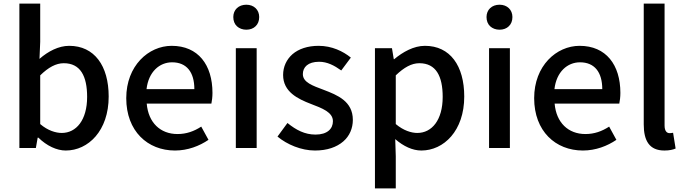

<svg xmlns="http://www.w3.org/2000/svg" viewBox="-20 -817 3785 1060"><path d="M87 -398V0H178L188 -57H192C238 -12 293 14 343 14C467 14 580 -95 580 -284C580 -454 501 -564 362 -564C304 -564 246 -534 198 -492L202 -586V-797H144H87ZM202 -333V-401C247 -445 289 -468 332 -468C424 -468 461 -397 461 -282C461 -154 401 -83 321 -83C288 -83 244 -96 202 -132V-266Z M1057 -245H1147C1150 -259 1153 -281 1153 -304C1153 -459 1074 -564 928 -564C800 -564 677 -454 677 -275C677 -93 795 14 946 14C1017 14 1081 -11 1131 -45L1091 -118C1051 -92 1009 -77 960 -77C865 -77 799 -140 790 -245H968ZM855 -325H789C800 -421 861 -473 930 -473C1010 -473 1053 -419 1053 -325H921Z M1397 -275V-551H1282V0H1339H1397ZM1288 -672C1301 -660 1319 -653 1340 -653C1361 -653 1379 -660 1391 -672C1404 -684 1411 -702 1411 -723C1411 -763 1382 -791 1340 -791C1297 -791 1268 -763 1268 -723C1268 -702 1275 -684 1288 -672Z M1595 -518C1562 -489 1543 -449 1543 -403C1543 -310 1624 -271 1697 -243C1757 -220 1818 -198 1818 -148C1818 -106 1787 -74 1722 -74C1663 -74 1615 -99 1567 -138L1512 -63C1565 -19 1643 14 1719 14C1787 14 1839 -5 1875 -36C1910 -66 1928 -109 1928 -155C1928 -258 1843 -292 1767 -321C1706 -344 1652 -362 1652 -408C1652 -446 1680 -476 1742 -476C1786 -476 1825 -456 1864 -428L1917 -499C1874 -534 1812 -564 1739 -564C1678 -564 1629 -547 1595 -518Z M2050 -164V223H2107H2165V45L2162 -49C2208 -9 2258 14 2306 14C2430 14 2543 -95 2543 -284C2543 -454 2465 -564 2326 -564C2264 -564 2204 -530 2156 -490H2154L2144 -551H2050ZM2165 -333V-401C2211 -445 2252 -468 2295 -468C2387 -468 2424 -397 2424 -282C2424 -154 2364 -83 2284 -83C2251 -83 2208 -96 2165 -132V-266Z M2795 -275V-551H2680V0H2737H2795ZM2686 -672C2699 -660 2717 -653 2738 -653C2759 -653 2777 -660 2789 -672C2802 -684 2809 -702 2809 -723C2809 -763 2780 -791 2738 -791C2695 -791 2666 -763 2666 -723C2666 -702 2673 -684 2686 -672Z M3309 -245H3399C3402 -259 3405 -281 3405 -304C3405 -459 3326 -564 3180 -564C3052 -564 2929 -454 2929 -275C2929 -93 3047 14 3198 14C3269 14 3333 -11 3383 -45L3343 -118C3303 -92 3261 -77 3212 -77C3117 -77 3051 -140 3042 -245H3220ZM3107 -325H3041C3052 -421 3113 -473 3182 -473C3262 -473 3305 -419 3305 -325H3173Z M3649 -460V-797H3591H3534V-130C3534 -40 3565 14 3648 14C3677 14 3696 9 3710 3L3696 -84C3685 -82 3681 -82 3676 -82C3662 -82 3649 -93 3649 -124Z"/></svg>

Font: GenSekiGothic2 TW M
Style: Regular
Weight: 500
Version: Version 2.100;PS 2.1;hotconv 16.6.51;makeotf.lib2.5.65220 DE